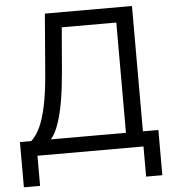

<svg xmlns="http://www.w3.org/2000/svg" viewBox="-59 -781 883 991"><g transform="rotate(-5 383.0 -286.0)"><path d="M24.4 -78.1H83Q108.9 -101.6 128.4 -142.3Q147.9 -183.1 162.6 -251.5Q177.2 -319.8 185.5 -420.9L210.4 -727.5H661.6V-78.1H741.7V156.2H657.7V0H108.4V156.2H24.4ZM573.7 -78.1V-649.4H291L272 -420.9Q265.1 -337.9 253.7 -270.8Q242.2 -203.6 225.1 -154.1Q208 -104.5 184.6 -78.1Z"/></g></svg>

Font: Intratopia Thin
Style: Regular
Weight: 100
Designer: Rasmus Andersson
Foundry: rsms
Version: Version 3.000;Glyphs 3.2.3 (3260)